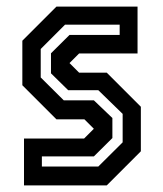

<svg xmlns="http://www.w3.org/2000/svg" viewBox="-20 -560 493 580"><path d="M52.5 0V-141.5H234L263.5 -171L235 -199.5H150.5L47.5 -302.5V-437L150.5 -540H395.5V-398.5H219L190 -369.5L219 -340.5H302.5L405.5 -237.5V-103L302.5 0ZM106.5 -57H277L350.5 -130V-216L277 -287.5H186L134 -338.5V-399L190 -454.5H341.5V-485.5H176.5L103 -412V-326L172.5 -257H263.5L319.5 -203.5V-143L263.5 -87.5H106.5Z"/></svg>

Font: Tourney Condensed SemiBold
Style: Regular
Weight: 600
Width: 3
Designer: Tyler Finck
Foundry: Etcetera Type Co
Version: Version 1.010; ttfautohint (v1.8.3)